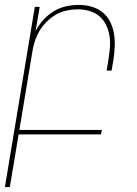

<svg xmlns="http://www.w3.org/2000/svg" viewBox="-40 -548 560 783"><path d="M-20 215 102 -520H122L105 -421Q117 -445 136.5 -466.5Q156 -488 179 -502Q202 -516 228.5 -522Q255 -528 281 -528Q308 -528 333 -521Q358 -514 377.5 -498.5Q397 -483 408.5 -460.5Q420 -438 424.5 -412.5Q429 -387 428 -360.5Q427 -334 423 -307L415 -260H395L403 -310Q407 -334 408.5 -358Q410 -382 406 -405Q402 -428 391.5 -448.5Q381 -469 364 -483Q347 -497 324 -503.5Q301 -510 277 -510Q255 -510 231.5 -505Q208 -500 187.5 -488Q167 -476 149.5 -458.5Q132 -441 120 -420Q108 -399 101 -376.5Q94 -354 91 -331L39 -18H375L372 0H36L0 215Z"/></svg>

Font: Iosevka Thin
Style: Italic
Weight: 100
Italic angle: -9°
Monospace: yes
Designer: Belleve Invis
Foundry: Belleve Invis
Version: Version 32.5.0; ttfautohint (v1.8.4)